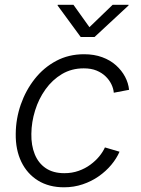

<svg xmlns="http://www.w3.org/2000/svg" viewBox="-20 -774 589 804"><path d="M248 10.3Q185.1 10.3 139.4 -17.8Q93.8 -45.9 69.3 -96.4Q44.9 -147 45.9 -213.9Q46.4 -276.9 67.1 -336.4Q87.9 -396 125.5 -443.6Q163.1 -491.2 215.3 -519Q267.6 -546.9 332 -546.9Q374.5 -546.9 408.2 -534.4Q441.9 -522 465.8 -500.5Q489.7 -479 503.7 -452.6Q517.6 -426.3 520.5 -397.9L456.5 -385.7Q455.1 -403.3 446.3 -421.4Q437.5 -439.5 422.1 -454.3Q406.7 -469.2 384.3 -478.5Q361.8 -487.8 330.6 -487.8Q279.8 -487.8 239.5 -463.9Q199.2 -439.9 170.7 -400.1Q142.1 -360.4 127 -311.5Q111.8 -262.7 111.3 -213.4Q110.4 -165.5 125.5 -128.2Q140.6 -90.8 171.6 -69.8Q202.6 -48.8 249.5 -48.8Q281.7 -48.8 309.3 -58.6Q336.9 -68.4 358.6 -84.5Q380.4 -100.6 395.8 -119.4Q411.1 -138.2 419.4 -156.7L480.5 -138.7Q468.3 -110.4 446 -83.7Q423.8 -57.1 393.6 -35.9Q363.3 -14.6 326.4 -2.2Q289.6 10.3 248 10.3ZM287.6 -753.9 354.5 -660.2 451.7 -753.9H518.6L518.1 -751L376 -619.1H317.9L221.2 -751L221.7 -753.9Z"/></svg>

Font: Inter 18pt Light
Style: Italic
Weight: 300
Italic angle: -9.3988°
Designer: Rasmus Andersson
Foundry: rsms
Version: Version 4.001;git-66647c0bb